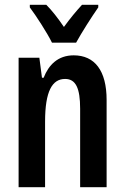

<svg xmlns="http://www.w3.org/2000/svg" viewBox="-20 -785 524 805"><path d="M198 -606H299C322 -648 364 -714 392 -754V-765H324C299 -738 275 -709 248 -672C223 -709 197 -742 174 -765H105V-754C130 -721 178 -647 198 -606ZM289 -553C223 -553 184 -513 163 -459H156L145 -543H58V0H169V-275C169 -403 199 -454 253 -454C298 -454 316 -415 316 -329V0H427V-366C427 -489 377 -553 289 -553Z"/></svg>

Font: Noto Sans Hebrew ExtraCondensed SemiBold
Style: Regular
Weight: 600
Width: 2
Designer: Ben Nathan
Foundry: Google LLC
Version: Version 3.001